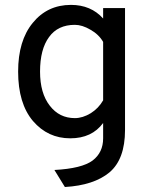

<svg xmlns="http://www.w3.org/2000/svg" viewBox="-20 -543 603 770"><path d="M240.2 207Q229.5 190.4 198.2 138.7Q308.6 132.8 351.6 100.6Q393.6 68.4 393.6 11.7Q393.6 -8.8 393.6 -49.8Q348.6 11.7 261.7 11.7Q171.9 11.7 112.3 -57.6Q52.7 -127.9 52.7 -255.9Q52.7 -379.9 111.3 -451.2Q169.9 -523.4 264.6 -523.4Q344.7 -523.4 393.6 -468.8Q393.6 -483.4 393.6 -510.7Q416 -510.7 481.4 -510.7Q481.4 -388.7 481.4 -21.5Q481.4 95.7 418.9 148.4Q356.4 200.2 240.2 207ZM280.3 -69.3Q311.5 -69.3 343.8 -88.9Q375 -108.4 393.6 -140.6Q393.6 -218.8 393.6 -375Q376 -405.3 342.8 -423.8Q309.6 -443.4 280.3 -443.4Q211.9 -443.4 176.8 -394.5Q140.6 -345.7 140.6 -255.9Q140.6 -168.9 179.7 -119.1Q217.8 -69.3 280.3 -69.3Z"/></svg>

Font: Overpass
Style: Regular
Weight: 400
Designer: Delve Withrington, Thomas Jockin
Version: Version 3.000;DELV;Overpass; ttfautohint (v1.5)